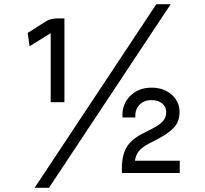

<svg xmlns="http://www.w3.org/2000/svg" viewBox="-20 -830 972 909"><path d="M788 -810 212 59H144L720 -810ZM257 -743H285V-346H220V-673L120 -611L111 -674L199 -730Q220 -743 257 -743ZM656 -198 701 -221Q735 -238 751 -256Q767 -274 767 -299Q767 -324 748 -340Q729 -356 698 -356Q661 -356 639.5 -333Q618 -310 621 -274H560Q556 -335 595.5 -375Q635 -415 698 -415Q755 -415 792.5 -382Q830 -349 830 -300Q830 -254 803.5 -226Q777 -198 727 -172L683 -149Q652 -133 637 -114Q622 -95 619 -69H831V-11H557V-33Q557 -94 579 -132Q601 -170 656 -198Z"/></svg>

Font: Kakao Big Sans
Style: Regular
Weight: 400
Designer: Park Young-rak; Lee Sang-min; Kim Jung-jin; Min Bon; Park Min-gyu;
Foundry: Kakao Corporation
Version: Version 2.003